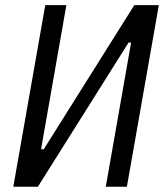

<svg xmlns="http://www.w3.org/2000/svg" viewBox="-20 -713 626 733"><path d="M30.8 0H124.5L470.7 -550.3H480.5L383.8 0H464.4L586.4 -693.4H492.7L147 -143.1H136.7L233.4 -693.4H152.8Z"/></svg>

Font: Cascadia Mono NF SemiLight
Style: Italic
Weight: 350
Italic angle: -10°
Monospace: yes
Designer: Aaron Bell
Foundry: Saja Typeworks
Version: Version 2404.023